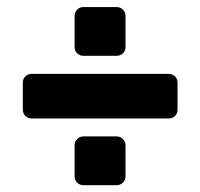

<svg xmlns="http://www.w3.org/2000/svg" viewBox="-20 -576 575 551"><path d="M70.6 -236Q60 -236 52.8 -243.3Q45.5 -250.5 45.5 -261.1V-338.9Q45.5 -349.5 52.8 -356.7Q60 -364 70.6 -364H464.4Q475 -364 482.3 -356.7Q489.5 -349.5 489.5 -338.9V-261.1Q489.5 -250.5 482.3 -243.3Q475 -236 464.4 -236ZM219.3 -44.6Q208.6 -44.6 201.4 -51.9Q194.1 -59.1 194.1 -69.8V-159Q194.1 -169.6 201.4 -177.1Q208.6 -184.5 219.3 -184.5H314.7Q325.4 -184.5 332.8 -177.1Q340.2 -169.6 340.2 -159V-69.8Q340.2 -59.1 332.8 -51.9Q325.4 -44.6 314.7 -44.6ZM219.3 -415.9Q208.6 -415.9 201.4 -423.1Q194.1 -430.4 194.1 -441V-530.2Q194.1 -540.9 201.4 -548.3Q208.6 -555.7 219.3 -555.7H314.7Q325.4 -555.7 332.8 -548.3Q340.2 -540.9 340.2 -530.2V-441Q340.2 -430.4 332.8 -423.1Q325.4 -415.9 314.7 -415.9Z"/></svg>

Font: Rubik Light
Style: Regular
Weight: 300
Designer: Hubert and Fischer
Foundry: Hubert and Fischer
Version: Version 2.300;gftools[0.9.30]